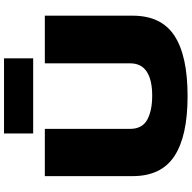

<svg xmlns="http://www.w3.org/2000/svg" viewBox="-19 -924 953 955"><g transform="rotate(-90 457.5 -446.5)"><path d="M59 -263V-700H294V-276Q294 -216 339 -191Q384 -166 459 -166Q537 -166 578.5 -193Q620 -220 620 -276V-700H857V-263Q857 -121 757.5 -55.5Q658 10 457 10Q258 10 158.5 -55.5Q59 -121 59 -263ZM271 -758V-903H645V-758Z"/></g></svg>

Font: Georama Extended ExtraBold
Style: Regular
Weight: 800
Width: 7
Designer: Jean-Baptiste Levee
Foundry: Production Type
Version: Version 1.000